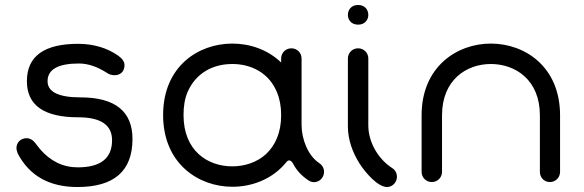

<svg xmlns="http://www.w3.org/2000/svg" viewBox="-20 -731 2346 771"><path d="M454 -508C409 -539 357 -554 298 -555C158 -556 88 -506 88 -405C88 -308 157 -260 294 -260C385 -260 430 -229 430 -168C430 -95 384 -59 292 -59C233 -59 182 -84 140 -133C125 -150 114 -176 87 -176C63 -176 46 -159 46 -136C46 -131 48 -124 51 -115C98 -25 178 20 291 20C438 20 512 -44 512 -173C512 -284 442 -340 303 -340C215 -340 171 -362 171 -405C171 -452 213 -476 297 -476C334 -476 371 -463 410 -438C419 -432 429 -429 440 -429C463 -429 480 -443 480 -470C480 -483 471 -496 454 -508Z M733 -361C767 -439 836 -474 913 -474C988 -474 1060 -439 1092 -361C1103 -335 1109 -304 1109 -269C1109 -197 1085 -147 1048 -112C1012 -79 962 -63 913 -63C813 -63 717 -126 717 -269C717 -304 722 -335 733 -361ZM1109 -480C1056 -531 985 -556 913 -556C776 -556 635 -464 635 -269C635 -74 777 19 913 19C993 19 1075 -12 1130 -80C1138 -91 1149 -88 1156 -75C1171 -47 1189 -27 1218 -7C1231 2 1248 4 1264 -7C1281 -19 1287 -44 1275 -63C1272 -68 1267 -73 1262 -76C1216 -106 1191 -174 1191 -229V-496C1191 -519 1173 -537 1150 -537C1127 -537 1109 -519 1109 -496Z M1377 -223C1377 -170 1396 -118 1424 -74C1447 -38 1497 20 1534 20C1557 20 1574 0 1574 -21C1574 -34 1568 -48 1555 -56C1498 -93 1459 -160 1459 -228V-496C1459 -519 1441 -537 1418 -537C1395 -537 1377 -519 1377 -496ZM1377 -671C1377 -652 1390 -632 1418 -632C1446 -632 1459 -652 1459 -671C1459 -691 1446 -711 1418 -711C1390 -711 1377 -691 1377 -671Z M2229 -268C2229 -463 2088 -556 1951 -556C1815 -556 1673 -463 1673 -268V-41C1673 -18 1691 0 1714 0C1737 0 1755 -18 1755 -41V-268C1755 -410 1853 -474 1951 -474C2050 -474 2148 -410 2148 -268V-41C2148 -18 2165 0 2188 0C2211 0 2229 -18 2229 -41Z"/></svg>

Font: Fabada
Style: Regular
Weight: 400
Designer: deFharo
Foundry: deFharo.com
Version: Version 4.000 2011 initial release